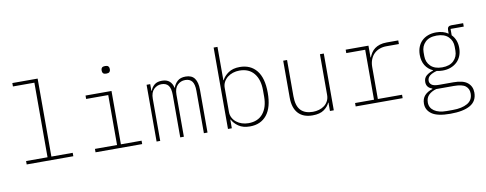

<svg xmlns="http://www.w3.org/2000/svg" viewBox="-74 -1127 4349 1719"><g transform="rotate(-10 2100.0 -267.0)"><path d="M88 -31H283V-709H88V-740H318V-31H512V0H88Z M932 -677Q912 -677 903.5 -685.5Q895 -694 895 -707V-716Q895 -729 903.5 -737.5Q912 -746 932 -746Q952 -746 960.5 -737.5Q969 -729 969 -716V-707Q969 -694 960.5 -685.5Q952 -677 932 -677ZM714 -31H915V-485H714V-516H950V-31H1138V0H714Z M1269 0V-516H1302V-455H1305Q1317 -487 1341.5 -507.5Q1366 -528 1410 -528Q1453 -528 1478 -506.5Q1503 -485 1511 -446H1513Q1525 -481 1551.5 -504.5Q1578 -528 1625 -528Q1681 -528 1706.5 -492.5Q1732 -457 1732 -390V0H1699V-385Q1699 -445 1678.5 -471.5Q1658 -498 1616 -498Q1575 -498 1546 -469.5Q1517 -441 1517 -383V0H1484V-385Q1484 -445 1463.5 -471.5Q1443 -498 1401 -498Q1361 -498 1331.5 -469.5Q1302 -441 1302 -383V0Z M1918 -740H1953V-437H1956Q1974 -473 2014 -500.5Q2054 -528 2117 -528Q2215 -528 2270 -460Q2325 -392 2325 -258Q2325 -124 2270 -56Q2215 12 2117 12Q2054 12 2014 -15.5Q1974 -43 1956 -79H1953V0H1918ZM2109 -19Q2195 -19 2241 -75.5Q2287 -132 2287 -229V-287Q2287 -384 2241 -440.5Q2195 -497 2109 -497Q2078 -497 2050 -488Q2022 -479 2000.5 -462Q1979 -445 1966 -421Q1953 -397 1953 -368V-148Q1953 -119 1966 -95Q1979 -71 2000.5 -54Q2022 -37 2050 -28Q2078 -19 2109 -19Z M2845 -76H2842Q2828 -42 2790.5 -15Q2753 12 2686 12Q2601 12 2556 -37.5Q2511 -87 2511 -181V-516H2546V-187Q2546 -99 2584 -59Q2622 -19 2694 -19Q2723 -19 2750.5 -27Q2778 -35 2799 -51Q2820 -67 2832.5 -91Q2845 -115 2845 -147V-516H2880V0H2845Z M3079 -31H3251V-485H3079V-516H3286V-409H3289Q3298 -431 3310.5 -450.5Q3323 -470 3342.5 -484.5Q3362 -499 3389 -507.5Q3416 -516 3452 -516H3557V-483H3443Q3410 -483 3381.5 -472.5Q3353 -462 3332 -442Q3311 -422 3298.5 -391.5Q3286 -361 3286 -322V-31H3506V0H3079Z M4147 62Q4147 140 4084 176Q4021 212 3903 212Q3787 212 3736 176.5Q3685 141 3685 82Q3685 37 3710.5 8.5Q3736 -20 3782 -34V-39Q3730 -56 3730 -107Q3730 -144 3756 -165Q3782 -186 3817 -196V-199Q3773 -219 3748.5 -258.5Q3724 -298 3724 -355Q3724 -394 3736.5 -426Q3749 -458 3772 -480.5Q3795 -503 3828.5 -515.5Q3862 -528 3903 -528Q3967 -528 4012 -497V-530Q4012 -567 4049 -567H4156V-536H4036V-478Q4059 -455 4071 -424Q4083 -393 4083 -355Q4083 -316 4070 -283.5Q4057 -251 4033 -228.5Q4009 -206 3976 -193.5Q3943 -181 3903 -181Q3876 -181 3849 -187Q3809 -177 3785.5 -159Q3762 -141 3762 -112Q3762 -91 3780.5 -76Q3799 -61 3848 -61H3978Q4067 -61 4107 -27.5Q4147 6 4147 62ZM4113 64Q4113 21 4082.5 -3.5Q4052 -28 3976 -28H3816Q3773 -16 3747 9.5Q3721 35 3721 78Q3721 126 3761.5 154Q3802 182 3874 182H3930Q4013 182 4063 153.5Q4113 125 4113 64ZM3903 -210Q3972 -210 4008.5 -246Q4045 -282 4045 -337V-373Q4045 -427 4008.5 -463Q3972 -499 3903 -499Q3834 -499 3798 -463Q3762 -427 3762 -373V-337Q3762 -282 3798.5 -246Q3835 -210 3903 -210Z"/></g></svg>

Font: IBM Plex Mono ExtraLight
Style: Regular
Weight: 200
Monospace: yes
Designer: Mike Abbink, Paul van der Laan, Pieter van Rosmalen
Foundry: Bold Monday
Version: Version 2.3